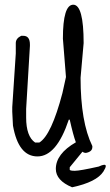

<svg xmlns="http://www.w3.org/2000/svg" viewBox="-20 -614 469 815"><path d="M335 -431 322 -284Q322 -96 372 6V10Q372 30 345 35H341Q333 33 330 30L276 96V106Q276 111 297.5 111Q319 111 399 93Q429 79 429 91Q429 98 419 114Q390 159 286 181Q217 152 217 103Q217 39 302 -10Q291 -39 276 -106H272Q220 50 139 50Q58 50 35 -81L32 -140V-159L47 -387V-431Q47 -451 70 -462H79Q107 -462 107 -425V-419L91 -152V-115Q91 -35 129 -9H147Q198 -40 245 -219L260 -287L247 -450Q247 -594 291 -594Q335 -594 335 -431Z"/></svg>

Font: Just Me Again Down Here
Style: Regular
Weight: 400
Designer: Kimberly Geswein
Foundry: Kimberly Geswein
Version: Version 1.002 2007